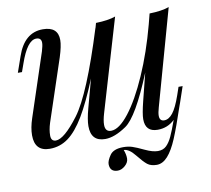

<svg xmlns="http://www.w3.org/2000/svg" viewBox="-78 -616 963 875"><g transform="rotate(-10 404.0 -178.5)"><path d="M441.9 78.1Q450.2 99.6 450.2 118.2Q450.2 136.7 433.6 151.4Q417 166 399.4 166Q363.3 166 362.8 129.9Q362.8 113.8 379.6 89.4Q396.5 64.9 441.9 64.9Q464.4 64.9 482.7 70.8Q501 76.7 535.9 93.3Q570.8 109.9 595.2 109.9Q619.6 109.9 634.5 95.2Q649.4 80.6 661.1 55.2Q672.9 29.8 689.9 -17.6Q657.2 14.2 610.8 14.2Q553.7 14.2 553.7 -44.4Q553.7 -69.3 567.9 -126L599.6 -252.4Q521.5 -61 466.6 -23.4Q411.6 14.2 368.2 14.2Q302.2 14.2 302.2 -56.6Q302.2 -86.4 315.9 -137.2L351.6 -269Q309.1 -164.6 272.5 -103.3Q235.8 -42 197.5 -13.9Q159.2 14.2 111.8 14.2Q42 14.2 42 -60.1Q42 -94.7 56.2 -137.2L152.8 -429.2Q160.6 -455.1 160.6 -467.8Q160.6 -491.2 137.2 -491.2Q95.2 -491.2 60.1 -389.2L46.9 -352.1H27.8L53.2 -424.8Q88.4 -527.8 173.8 -527.8Q244.1 -527.8 244.1 -465.8Q244.1 -438.5 228 -388.2L132.8 -102.1Q123 -71.3 123 -44.9Q123 -18.6 145 -18.1Q183.6 -18.1 252.2 -109.1Q320.8 -200.2 412.1 -494.1L411.1 -489.3L418 -514.2Q474.6 -515.6 508.8 -527.8L382.8 -102.1Q373.5 -70.8 373.5 -50.3Q373.5 -18.1 400.9 -18.1Q438 -18.1 484.4 -77.6Q530.8 -137.2 575.7 -239.5Q620.6 -341.8 653.3 -464.8L666 -514.2Q722.7 -515.6 756.8 -527.8L632.8 -85Q626 -61.5 626 -48.3Q626 -22.9 647.5 -22.9Q668.9 -22.9 687.5 -46.6Q706.1 -70.3 725.1 -125L737.8 -162.1H756.8L731.9 -88.9L727.1 -75.7Q695.3 19 674.3 68.8Q653.3 118.7 629.9 144.8Q606.4 170.9 579.1 170.9Q551.8 170.9 535.6 158.2Q519.5 145.5 492.9 112.1Q466.3 78.6 441.9 78.1Z"/></g></svg>

Font: PlayfairDisplay-Italic
Style: Italic
Weight: 400
Italic angle: -14°
Designer: Claus Eggers Sørensen
Foundry: Claus Eggers Sørensen
Version: Version 1.002;PS 001.002;hotconv 1.0.70;makeotf.lib2.5.58329